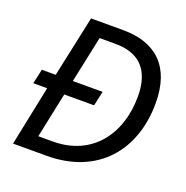

<svg xmlns="http://www.w3.org/2000/svg" viewBox="-128 -832 922 950"><g transform="rotate(20 333.5 -357.0)"><path d="M106 -315 41 0H217C487 0 636 -181 636 -429C636 -622 533 -714 361 -714H192L123 -392H50L33 -315ZM146 -77 196 -315H353L370 -392H213L265 -637H350C466 -637 542 -577 542 -430C542 -232 429 -77 222 -77Z"/></g></svg>

Font: BC Sans
Style: Italic
Weight: 400
Italic angle: -12°
Designer: Monotype Design Team
Designer: Province of B.C.
Foundry: Monotype Imaging Inc.
Version: Version 2.000;GOOG;noto-source:20170915:90ef993387c0